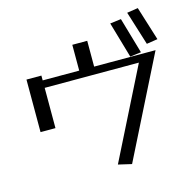

<svg xmlns="http://www.w3.org/2000/svg" viewBox="-128 -1008 1217 1193"><g transform="rotate(-15 480.5 -411.5)"><path d="M409 -760V-594H174V-625H78V-287H174V-546H780L490 32L576 52L900 -594H505V-760ZM742 -836 671 -827 738 -596 809 -605ZM861 -875 790 -864 858 -646 929 -657Z"/></g></svg>

Font: LXGW Marker Gothic
Style: Regular
Weight: 400
Version: Version 1.001